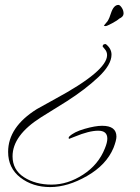

<svg xmlns="http://www.w3.org/2000/svg" viewBox="-20 -396 568 780"><path d="M453 159Q453 174 441 205Q412 274 333.5 319Q255 364 184 364Q113 364 63 325.5Q13 287 13 221Q13 120 130 47Q138 42 204 6Q415 -108 415 -172Q415 -186 406 -196L397 -207Q397 -217 408 -217Q410 -217 411 -216Q433 -198 433 -174Q433 -133 380 -83Q327 -33 252 15L146 81Q31 154 31 239Q31 294 77.5 324Q124 354 189.5 354Q255 354 317.5 313.5Q380 273 406 207Q416 183 416 167Q416 135 379 135Q342 135 284 159L261 168Q259 168 259 164.5Q259 161 261 159Q280 140 323.5 127.5Q367 115 395 115Q453 115 453 159ZM402 -292 417 -310Q425 -323 431 -343Q442 -376 461 -376Q467 -376 474.5 -365Q482 -354 482 -341Q482 -328 464 -320Q457 -313 435.5 -301.5Q414 -290 409 -290Q404 -290 402 -292Z"/></svg>

Font: Ruthie
Style: Regular
Weight: 400
Designer: Robert E. Leuschke
Foundry: Robert E. Leuschke
Version: Version 1.003